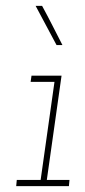

<svg xmlns="http://www.w3.org/2000/svg" viewBox="-20 -632 289 652"><path d="M37 -21 35 0H214L216 -21H139L189 -375H87L84 -354H165L118 -21ZM123 -612H101Q119 -579 136.5 -545.5Q154 -512 172 -479H192Q175 -512 158 -545.5Q141 -579 123 -612Z"/></svg>

Font: Josefin Slab Thin ExtraLight
Style: Italic
Weight: 250
Italic angle: -12°
Version: Version 2.000